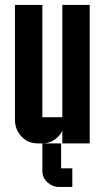

<svg xmlns="http://www.w3.org/2000/svg" viewBox="-20 -575 420 770"><path d="M214.8 174.8Q191.9 174.8 170.9 156.7Q149.9 138.7 149.9 109.9V0H225.1V100.1H270V174.8ZM230 -555.2H339.8V0H230V-50.8Q224.1 -38.1 213.4 -27.3Q187.5 0 149.9 0H129.9Q92.3 0 66.4 -27.3Q40 -55.2 40 -95.2V-555.2H149.9V-105H230Z"/></svg>

Font: Horta
Style: Regular
Weight: 600
Width: 3
Version: Version 0.11